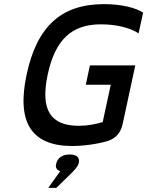

<svg xmlns="http://www.w3.org/2000/svg" viewBox="-20 -699 714 931"><path d="M652 -537 674 -638C636 -662 568 -679 484 -679C278 -679 159 -572 109 -337C59 -103 134 9 331 9C405 9 483 -8 507 -17C541 -29 566 -55 575 -99L636 -382H416L396 -288H517L478 -107C444 -97 405 -89 363 -89C225 -89 175 -165 211 -336C247 -507 328 -581 469 -581C542 -581 611 -565 652 -537ZM214 212H253L322 145C343 124 358 108 361 94L362 92C368 66 353 50 318 50C284 50 260 66 253 92V94C247 112 254 125 272 131Z"/></svg>

Font: LT Wave Mono Medium
Style: Italic
Weight: 500
Designer: Daniel Lyons
Version: Version 2.5 (Glyphs App)